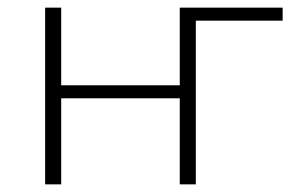

<svg xmlns="http://www.w3.org/2000/svg" viewBox="-20 -482 782 502"><path d="M98 0V-462H140V0ZM112 -225V-259H477V-225ZM450 0V-462H492V0ZM450 -428V-462H719V-428Z"/></svg>

Font: Ysabeau SC ExtraLight
Style: Regular
Weight: 250
Designer: Christian Thalmann (Catharsis Fonts)
Version: Version 2.001;gftools[0.9.30]; featfreeze: smcp